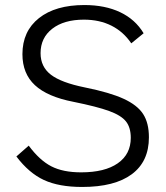

<svg xmlns="http://www.w3.org/2000/svg" viewBox="-20 -731 658 762"><path d="M45 -110 94 -153Q137 -95 183.5 -71Q230 -47 302 -47Q396 -47 447.5 -83Q499 -119 499 -184Q499 -225 480 -249Q461 -273 413 -290.5Q365 -308 271 -327Q168 -347 118.5 -393Q69 -439 69 -516Q69 -607 134.5 -659Q200 -711 315 -711Q397 -711 457 -682.5Q517 -654 550 -599L501 -559Q470 -605 422.5 -629Q375 -653 313 -653Q234 -653 187.5 -617Q141 -581 141 -520Q141 -466 182 -434.5Q223 -403 317 -384Q416 -364 470.5 -339Q525 -314 548 -278.5Q571 -243 571 -186Q571 -90 503 -39.5Q435 11 306 11Q214 11 154.5 -16.5Q95 -44 45 -110Z"/></svg>

Font: KoHo
Style: Regular
Weight: 400
Version: Version 1.000; ttfautohint (v1.6)